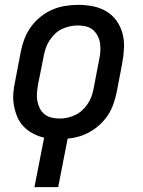

<svg xmlns="http://www.w3.org/2000/svg" viewBox="-20 -562 590 792"><path d="M122 210 162 6Q137 0 115.5 -11.5Q94 -23 77.5 -40Q61 -57 51.5 -79.5Q42 -102 37.5 -126.5Q33 -151 35 -177.5Q37 -204 43 -230L66 -350Q71 -376 81 -402Q91 -428 107.5 -451Q124 -474 147 -492.5Q170 -511 195.5 -522Q221 -533 248.5 -537.5Q276 -542 302 -542Q334 -542 364 -536Q394 -530 419 -515Q444 -500 461 -476Q478 -452 485.5 -423.5Q493 -395 491.5 -363.5Q490 -332 484 -300L461 -180Q456 -157 448 -133.5Q440 -110 426.5 -89Q413 -68 394 -50Q375 -32 352.5 -19Q330 -6 306 1Q282 8 259 10L220 210ZM226 -73Q242 -73 258 -76.5Q274 -80 290 -87.5Q306 -95 319 -107Q332 -119 342 -134Q352 -149 357.5 -164.5Q363 -180 366 -196L389 -316Q393 -334 394 -351Q395 -368 392.5 -384Q390 -400 382.5 -414.5Q375 -429 363 -439Q351 -449 335 -453Q319 -457 301 -457Q285 -457 268.5 -453.5Q252 -450 236 -442.5Q220 -435 207.5 -423Q195 -411 185 -396Q175 -381 169.5 -365.5Q164 -350 161 -334L137 -214Q134 -196 132.5 -179Q131 -162 134 -146Q137 -130 144 -115.5Q151 -101 163.5 -91Q176 -81 192 -77Q208 -73 226 -73Z"/></svg>

Font: Lode Dark
Style: Bold Italic
Weight: 700
Italic angle: -11°
Monospace: yes
Designer: Belleve Invis
Foundry: Belleve Invis
Version: Version 29.2.0; ttfautohint (v1.8.3)